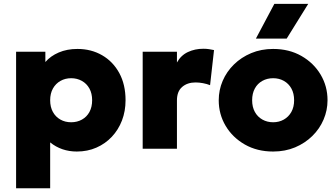

<svg xmlns="http://www.w3.org/2000/svg" viewBox="-20 -790 1786 1020"><path d="M65.5 210V-515H221V-460.5Q248.5 -492.5 292.2 -511.2Q336 -530 391.5 -530Q464.5 -530 522.5 -496.5Q580.5 -463 613.8 -401.8Q647 -340.5 647 -257.5Q647 -199.5 628 -150Q609 -100.5 574.2 -63.5Q539.5 -26.5 492.2 -5.8Q445 15 388 15Q347.5 15 311.8 2.8Q276 -9.5 246.5 -33.5V210ZM358 -140.5Q390 -140.5 415.5 -154.8Q441 -169 455.2 -195.2Q469.5 -221.5 469.5 -257.5Q469.5 -293.5 455 -319.8Q440.5 -346 415 -360.2Q389.5 -374.5 358 -374.5Q326.5 -374.5 301.2 -360.2Q276 -346 261.2 -319.8Q246.5 -293.5 246.5 -257.5Q246.5 -221.5 261 -195.2Q275.5 -169 300.8 -154.8Q326 -140.5 358 -140.5Z M738 0V-515H920V-458Q941 -496 978.2 -513.5Q1015.5 -531 1060 -531Q1077.5 -531 1090.8 -528.8Q1104 -526.5 1117 -524L1096 -337.5Q1078.5 -344.5 1058.2 -348.2Q1038 -352 1018.5 -352Q975.5 -352 947.8 -328.2Q920 -304.5 920 -256.5V0Z M1431 15Q1346 15 1280.8 -22.2Q1215.5 -59.5 1178.8 -121.2Q1142 -183 1142 -257.5Q1142 -311.5 1163 -360.5Q1184 -409.5 1222.8 -447.5Q1261.5 -485.5 1314.5 -507.8Q1367.5 -530 1431 -530Q1516 -530 1581.2 -492.8Q1646.5 -455.5 1683.2 -393.8Q1720 -332 1720 -257.5Q1720 -204 1699 -154.8Q1678 -105.5 1639.2 -67.5Q1600.5 -29.5 1547.8 -7.2Q1495 15 1431 15ZM1431 -140.5Q1462.5 -140.5 1487.8 -154.8Q1513 -169 1527.8 -195.2Q1542.5 -221.5 1542.5 -257.5Q1542.5 -293.5 1528 -319.8Q1513.5 -346 1488.2 -360.2Q1463 -374.5 1431 -374.5Q1399 -374.5 1373.5 -360.2Q1348 -346 1333.8 -319.8Q1319.5 -293.5 1319.5 -257.5Q1319.5 -221.5 1334 -195.2Q1348.5 -169 1374 -154.8Q1399.5 -140.5 1431 -140.5ZM1339.5 -585 1437.5 -769.5H1617.5L1503 -585Z"/></svg>

Font: Geologica Roman ExtraBold
Style: Regular
Weight: 800
Designer: Sindre Bremnes, Frode Helland
Foundry: Monokrom Skriftforlag AS
Version: Version 1.010;gftools[0.9.28]